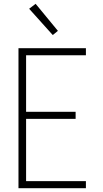

<svg xmlns="http://www.w3.org/2000/svg" viewBox="-20 -988 540 1008"><path d="M77 0V-735H431V-698H117V-401H377V-364H117V-37H431V0ZM257 -804 133 -942 167 -968 284 -826Z"/></svg>

Font: Zed Sans Extralight
Style: Regular
Weight: 200
Designer: Belleve Invis
Foundry: Belleve Invis
Version: Version 1.0.0; ttfautohint (v1.8.4)